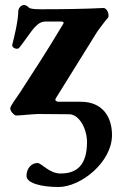

<svg xmlns="http://www.w3.org/2000/svg" viewBox="-20 -457 468 768"><path d="M214 291C303 291 428 192 428 83C428 14 393 -50 303 -50H219C202 -50 198 -56 204 -65L370 -332C386 -353 396 -368 412 -386C419 -396 409 -425 394 -425C311 -421 227 -420 143 -420C122 -420 101 -421 95 -427C89 -433 83 -437 76 -437C65 -437 53 -425 53 -411C53 -372 34 -298 29 -278C27 -269 38 -262 48 -262C51 -262 55 -263 57 -266C64 -273 107 -336 118 -347C133 -363 145 -371 164 -371H222C238 -371 235 -365 232 -360C155 -232 127 -191 62 -90C49 -69 21 -35 21 -23C21 -11 38 5 44 5C63 5 101 0 132 -1L256 0C298 0 328 60 328 111C328 203 288 237 222 237C177 237 146 195 130 195C106 195 86 216 86 247C86 275 144 291 214 291Z"/></svg>

Font: EB Garamond
Style: Bold
Weight: 700
Designer: Georg Duffner and Octavio Pardo
Foundry: Georg Duffner
Version: Version 1.000;PS 001.000;hotconv 1.0.88;makeotf.lib2.5.64775